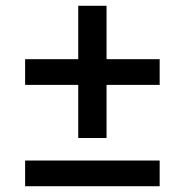

<svg xmlns="http://www.w3.org/2000/svg" viewBox="-20 -645 640 665"><path d="M251 -167V-351H67V-440H251V-625H349V-440H533V-351H349V-167ZM67 0V-89H533V0Z"/></svg>

Font: IBM Plex Sans Arabic Medm
Style: Regular
Weight: 500
Designer: Mike Abbink, Paul van der Laan, Pieter van Rosmalen, Wael Morcos, Khajak Apelian
Foundry: Bold Monday
Version: Version 1.005